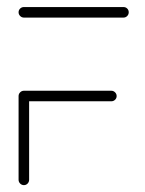

<svg xmlns="http://www.w3.org/2000/svg" viewBox="-20 -539 423 559"><path d="M64.8 -259.3V-15.6Q64.8 -9.3 60.4 -4.6Q55.9 0 49.6 0Q43.3 0 38.7 -4.6Q34.1 -9.3 34.1 -15.6V-259.3ZM319.6 -259.3Q319.6 -253 315 -248.5Q310.4 -244.1 304.1 -244.1H49.6Q43.3 -244.1 38.7 -248.5Q34.1 -253 34.1 -259.3Q34.1 -265.6 38.7 -270.2Q43.3 -274.8 49.6 -274.8H304.1Q310.4 -274.8 315 -270.2Q319.6 -265.6 319.6 -259.3ZM34.1 -503.3Q34.1 -509.6 38.7 -514.1Q43.3 -518.5 49.6 -518.5H339.6Q345.9 -518.5 350.4 -514.1Q354.8 -509.6 354.8 -503.3Q354.8 -497 350.4 -492.4Q345.9 -487.8 339.6 -487.8H49.6Q43.3 -487.8 38.7 -492.4Q34.1 -497 34.1 -503.3Z"/></svg>

Font: 26F Galaxy Hebrew Ultra Light
Style: Regular
Weight: 200
Designer: C₂₉H₂₅N₃O₅
Version: Version 1.000